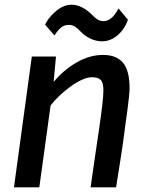

<svg xmlns="http://www.w3.org/2000/svg" viewBox="-20 -798 633 818"><path d="M39.5 0 115.5 -557H218.5L208.5 -449Q251.5 -500.5 306.8 -532.2Q362 -564 419 -564Q475.5 -564 503.8 -531Q532 -498 532 -422Q532 -410.5 529.8 -387.5Q527.5 -364.5 523 -330.2Q518.5 -296 512 -250.5Q510.5 -238 508.5 -222.5Q506.5 -207 503.5 -186.5Q500.5 -166 496.5 -139.2Q492.5 -112.5 487 -78.2Q481.5 -44 474.5 0H366Q368 -15 372.8 -48.2Q377.5 -81.5 385 -132.2Q392.5 -183 402.5 -250.5Q411.5 -313 416 -352.5Q420.5 -392 420.5 -413Q420.5 -446 409.2 -457.5Q398 -469 371.5 -469Q352.5 -469 328.2 -457.8Q304 -446.5 279 -428.2Q254 -410 232 -389Q210 -368 195.5 -348.5L147.5 0ZM416 -622Q389 -622 365.2 -633.5Q341.5 -645 325 -662Q311 -677 299.5 -684.5Q288 -692 273 -692Q255 -692 241 -681.2Q227 -670.5 212 -647L172 -693Q187 -724.5 219.2 -751.2Q251.5 -778 285 -778Q308.5 -778 331.8 -765.5Q355 -753 373 -734Q386.5 -720 397.2 -714Q408 -708 420 -708Q434 -708 445.5 -714.8Q457 -721.5 466.8 -733.5Q476.5 -745.5 485 -762L525 -714Q517 -689.5 500.8 -668.5Q484.5 -647.5 462.5 -634.8Q440.5 -622 416 -622Z"/></svg>

Font: Koeln Type Sans
Style: Italic
Weight: 400
Italic angle: -7.5°
Designer: Eben Sorkin
Foundry: Eben Sorkin
Version: Version 2.001